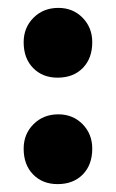

<svg xmlns="http://www.w3.org/2000/svg" viewBox="-20 -465 294 487"><path d="M40 -358Q40 -395 65 -420Q90 -445 128 -445Q165 -445 189.5 -420Q214 -395 214 -358Q214 -317 190 -292.5Q166 -268 126 -268Q88 -268 64 -292.5Q40 -317 40 -358ZM40 -88Q40 -125 65 -150Q90 -175 128 -175Q165 -175 189.5 -150Q214 -125 214 -88Q214 -47 190 -22.5Q166 2 126 2Q88 2 64 -22.5Q40 -47 40 -88Z"/></svg>

Font: Lalezar
Style: Regular
Weight: 400
Designer: Borna Izadpanah
Foundry: Borna Izadpanah
Version: Version 1.004